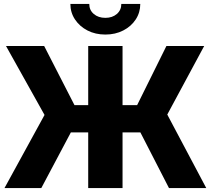

<svg xmlns="http://www.w3.org/2000/svg" viewBox="-20 -963 1079 983"><path d="M607.4 -727.5V-424.8H682.1L832 -727.5H1025.4L836.4 -376.5L1036.1 0H845.2L698.7 -285.2H607.4V0H431.6V-285.2H342.8L191.4 0H2.9L208 -374.5L10.7 -727.5H206.1L361.3 -424.8H431.6V-727.5ZM519.5 -786.1Q468.3 -786.1 428 -806.9Q387.7 -827.6 364 -863.3Q340.3 -898.9 340.3 -942.9H437Q437 -911.1 460.2 -891.4Q483.4 -871.6 519.5 -871.6Q555.2 -871.6 578.1 -891.4Q601.1 -911.1 601.1 -942.9H698.2Q698.2 -898.9 674.8 -863.3Q651.4 -827.6 610.8 -806.9Q570.3 -786.1 519.5 -786.1Z"/></svg>

Font: Inter Display ExtraBold
Style: Regular
Weight: 800
Designer: Rasmus Andersson
Foundry: rsms
Version: Version 4.000;git-a52131595